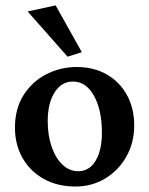

<svg xmlns="http://www.w3.org/2000/svg" viewBox="-20 -681 552 709"><path d="M258.8 7.8Q192.4 7.8 142.1 -20Q91.8 -47.9 63.5 -97.2Q35.2 -146.5 35.2 -210Q35.2 -279.3 66.9 -329.6Q98.6 -379.9 150.9 -406.7Q203.1 -433.6 262.7 -433.6Q326.2 -433.6 374 -406.2Q421.9 -378.9 448.7 -330.1Q475.6 -281.2 475.6 -217.8Q475.6 -154.3 446.8 -103Q418 -51.8 368.7 -22Q319.3 7.8 258.8 7.8ZM268.6 -48.8Q295.9 -48.8 315.4 -65.9Q335 -83 345.7 -115.2Q356.4 -147.5 356.4 -190.4Q356.4 -274.4 327.1 -327.1Q297.9 -379.9 249 -379.9Q207 -379.9 181.6 -339.8Q156.2 -299.8 156.2 -233.4Q156.2 -180.7 170.9 -138.7Q185.5 -96.7 210.9 -72.8Q236.3 -48.8 268.6 -48.8ZM229.5 -471.7 82 -638.7 185.5 -661.1 282.2 -488.3Z"/></svg>

Font: Crimson Pro SemiBold
Style: Regular
Weight: 600
Designer: Jacques Le Bailly
Foundry: Baron von Fonthausen
Version: Version 1.003